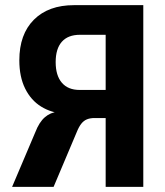

<svg xmlns="http://www.w3.org/2000/svg" viewBox="-20 -725 642 745"><path d="M27 0 117 -212Q132 -251 154 -270Q176 -289 203 -291L231 -292L229 -284Q179 -287 139.5 -311.5Q100 -336 77.5 -381.5Q55 -427 55 -491Q55 -592 111.5 -648.5Q168 -705 267 -705H536V0H390V-267H347Q330 -267 317.5 -262Q305 -257 295.5 -245Q286 -233 278 -213L188 0ZM289 -376H390V-590H290Q244 -590 220 -563Q196 -536 196 -484Q196 -432 220 -404Q244 -376 289 -376Z"/></svg>

Font: Nunito Sans 10pt Condensed ExtraBold
Style: Regular
Weight: 800
Width: 3
Designer: Vernon Adams
Foundry: Vernon Adams
Version: Version 3.101;gftools[0.9.27]